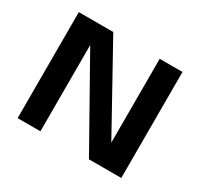

<svg xmlns="http://www.w3.org/2000/svg" viewBox="-144 -899 1162 1098"><g transform="rotate(30 437.5 -350.0)"><path d="M84.5 0V-700H312L618.5 -146.5V-700H769V0H555.5L235 -569.5V0Z"/></g></svg>

Font: Trispace SemiExpanded SemiBold
Style: Regular
Weight: 600
Width: 6
Designer: Tyler Finck
Foundry: Etcetera Type Company
Version: Version 1.210; ttfautohint (v1.8.3)